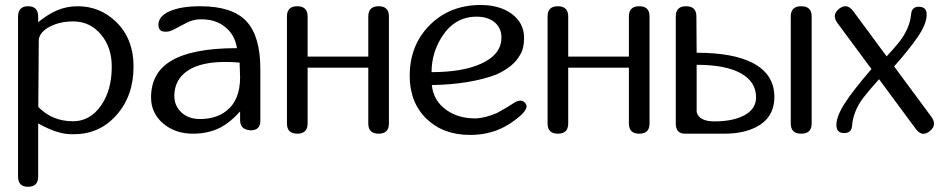

<svg xmlns="http://www.w3.org/2000/svg" viewBox="-20 -525 3732 754"><path d="M376 -109.4Q418.9 -169.9 418.9 -263.2Q418.9 -339.8 376 -390.1Q333 -440.9 267.6 -440.9Q215.8 -440.9 176.8 -420.9Q137.7 -400.9 132.3 -370.6L130.4 -105Q185.1 -48.8 266.6 -48.8Q333 -48.8 376 -109.4ZM434.6 -440.4Q504.4 -374 504.4 -263.2Q504.4 -148.9 438 -73.7Q371.6 2 270.5 2H260.7Q237.8 2 214.4 -4.4Q177.7 -13.7 130.4 -40L129.9 -39.6V168.5Q129.9 208.5 90.3 208.5Q50.8 208.5 50.8 168.5V-460.9Q51.8 -500.5 90.3 -500.5Q129.4 -500.5 129.9 -460.9V-438Q168.9 -469.2 203.1 -483.9Q241.7 -500.5 285.2 -500.5Q371.6 -500.5 434.6 -440.4Z M866.2 -87.4Q922.9 -129.4 922.9 -221.2L920.9 -279.3Q891.1 -281.7 864.7 -281.7Q771 -281.7 720.2 -249.5Q664.6 -213.4 664.6 -148.9Q664.6 -108.9 692.9 -83Q720.7 -57.6 765.6 -57.6Q826.2 -57.6 866.2 -87.4ZM947.3 -441.9Q1002.4 -383.3 1002.4 -253.9V-50.8Q1002.4 -13.2 964.8 -13.2L956.5 -14.2Q923.3 -19 922.9 -52.7V-87.4Q885.3 -45.4 848.1 -25.4Q799.8 0 737.8 0Q667.5 0 620.1 -40.5Q573.2 -81.5 573.2 -142.1Q573.2 -236.3 647.5 -283.2Q730 -335.9 910.6 -335.9Q902.3 -388.2 864.7 -418.5Q827.6 -449.2 770.5 -449.2Q748.5 -449.2 733.4 -443.8Q717.8 -439 686 -421.4Q659.7 -407.2 650.9 -403.8Q642.1 -400.4 631.3 -400.4Q619.1 -400.4 613.3 -403.8Q602.1 -410.2 602.1 -427.7Q602.1 -461.4 646.5 -481Q690.9 -500.5 766.6 -500.5Q892.1 -500.5 947.3 -441.9Z M1507.3 -40Q1507.3 0 1466.8 0Q1426.3 0 1426.3 -40V-259.3H1188V-40Q1188 0 1147.5 0Q1106.9 0 1106.9 -40V-460.9Q1106.9 -500.5 1147.5 -500.5Q1187.5 -500.5 1188 -460.9V-302.7H1426.3V-460.9Q1426.8 -500.5 1466.8 -500.5Q1507.3 -500.5 1507.3 -460.9Z M1868.2 -274.4Q1949.2 -310.5 1949.2 -377.9Q1949.2 -414.6 1922.9 -437Q1896.5 -459.5 1851.6 -459.5Q1765.6 -459.5 1715.3 -380.4Q1674.8 -316.9 1674.8 -241.7Q1795.9 -241.7 1868.2 -274.4ZM2004.9 -125Q2015.1 -129.9 2023.4 -129.9Q2038.6 -129.9 2046.4 -114.3Q2047.9 -110.8 2047.9 -107.4Q2047.9 -83 1982.4 -39.6Q1914.6 4.9 1826.2 4.9Q1720.2 4.9 1654.3 -59.1Q1588.9 -123 1588.9 -227.1Q1588.9 -347.7 1668 -426.8Q1747.1 -505.4 1867.7 -505.4Q1943.4 -505.4 1990.7 -469.7Q2038.1 -434.1 2038.1 -376Q2038.1 -334.5 2022.9 -310.5Q1998 -263.2 1928.2 -231.9Q1826.7 -193.8 1675.8 -190.9Q1682.1 -128.9 1733.4 -92.8Q1779.8 -60.1 1845.2 -60.1Q1882.3 -60.1 1932.1 -81.5Q1975.1 -105 2004.9 -125Z M2530.8 -40Q2530.8 0 2490.2 0Q2449.7 0 2449.7 -40V-259.3H2211.4V-40Q2211.4 0 2170.9 0Q2130.4 0 2130.4 -40V-460.9Q2130.4 -500.5 2170.9 -500.5Q2210.9 -500.5 2211.4 -460.9V-302.7H2449.7V-460.9Q2450.2 -500.5 2490.2 -500.5Q2530.8 -500.5 2530.8 -460.9Z M3126.5 -500.5Q3167.5 -500.5 3167.5 -460.4V-39.6Q3167.5 0 3126.5 0Q3085.4 0 3085.4 -39.6V-460.4Q3085.4 -500.5 3126.5 -500.5ZM2909.2 -75.7Q2949.2 -100.1 2949.2 -143.1Q2949.2 -203.6 2889.2 -237.3Q2829.1 -270.5 2715.8 -270.5V-85Q2725.6 -48.3 2785.6 -48.3Q2863.8 -48.3 2909.2 -75.7ZM2715.8 -317.9Q2858.4 -317.9 2936 -277.8Q3021 -233.4 3021 -144.5Q3021 -61.5 2947.3 -24.9Q2897 0 2825.2 0H2669.9Q2633.8 0 2633.8 -40V-460.4Q2633.8 -500.5 2674.3 -500.5Q2714.8 -500.5 2714.8 -460.4Z M3637.2 -66.9Q3647.9 -52.2 3647.9 -39.1Q3647.9 -22.9 3630.9 -9.8Q3618.2 0.5 3606.4 0.5Q3590.3 0.5 3576.2 -19L3432.1 -213.9Q3377 -152.3 3359.9 -126.5Q3330.1 -80.1 3326.2 -31.7Q3324.2 -2.4 3295.4 -2.4Q3264.6 -2.4 3264.6 -33.7Q3264.6 -70.3 3300.3 -123.5Q3315.9 -147.5 3335 -171.9Q3359.4 -204.1 3402.3 -253.9L3269 -434.1Q3258.3 -448.7 3258.3 -461.4Q3258.3 -477.5 3275.4 -490.7Q3288.1 -500.5 3299.8 -500.5Q3316.4 -500.5 3330.6 -481.4L3461.9 -303.7Q3507.3 -352.5 3522.5 -375.5Q3553.2 -420.9 3558.1 -469.2Q3560.5 -498.5 3588.4 -498.5H3589.4Q3619.1 -497.6 3619.1 -468.3V-466.3Q3618.7 -429.7 3582 -377Q3565.9 -353.5 3546.4 -329.6Q3526.4 -303.7 3491.2 -264.2Z"/></svg>

Font: inglobal
Style: Regular
Weight: 400
Designer: Andrey Kochetov, Denis Davydov, Evgeny Yurtaev
Foundry: inglobal
Version: Version 1.00 September 25, 2014, initial release